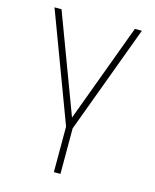

<svg xmlns="http://www.w3.org/2000/svg" viewBox="-111 -605 709 879"><g transform="rotate(15 244.0 -165.5)"><path d="M70.3 -530.3 245.1 -63.5 418 -530.3H451.2L260.7 -16.6V199.2H229.5V-16.6L37.1 -530.3Z"/></g></svg>

Font: Pretendard Thin
Style: Regular
Weight: 100
Designer: Base glyphs from Inter by Rasmus Andersson; Hangeul glyphs from Noto Sans CJK(Source Han Sans) by Jang Soo-young and Kan
Foundry: Kil Hyung-jin
Version: Version 1.309